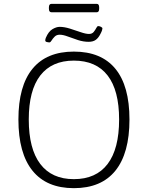

<svg xmlns="http://www.w3.org/2000/svg" viewBox="-20 -975 771 1001"><path d="M365 6Q223 6 149.5 -85Q76 -176 76 -352Q76 -527 149.5 -616.5Q223 -706 365 -706Q508 -706 581.5 -616.5Q655 -527 655 -352Q655 -176 581.5 -85Q508 6 365 6ZM365 -41Q481 -41 541 -120Q601 -199 601 -352Q601 -504 541 -581.5Q481 -659 365 -659Q250 -659 190 -581.5Q130 -504 130 -352Q130 -199 190 -120Q250 -41 365 -41ZM238 -754Q232 -754 224 -756Q216 -758 216 -764Q216 -771 219 -778Q233 -811 253.5 -823Q274 -835 291 -835Q315 -835 344 -826Q373 -817 400 -807.5Q427 -798 444 -798Q460 -798 468.5 -808.5Q477 -819 482 -829Q487 -839 492 -839Q499 -839 506.5 -835Q514 -831 514 -827Q514 -824 512 -817Q510 -810 503 -797Q493 -777 479 -767Q465 -757 442 -757Q415 -757 387 -766Q359 -775 334 -784.5Q309 -794 291 -794Q275 -794 265 -784Q255 -774 249 -764Q243 -754 238 -754ZM249 -911Q235 -911 235 -929V-937Q235 -955 249 -955H484Q497 -955 497 -937V-929Q497 -911 484 -911Z"/></svg>

Font: Asap ExtraLight
Style: Regular
Weight: 200
Designer: Pablo Cosgaya
Foundry: Omnibus-Type
Version: Version 3.001; ttfautohint (v1.8.4.7-5d5b)